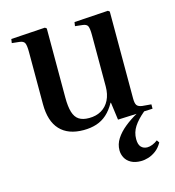

<svg xmlns="http://www.w3.org/2000/svg" viewBox="-111 -612 854 939"><g transform="rotate(-15 316.0 -143.0)"><path d="M488 233Q458 233 438 222Q418 211 408.5 193Q399 175 399 155Q399 124 416.5 97Q434 70 463 46.5Q492 23 526 4L431 8L419 -81H417Q398 -47 374.5 -26Q351 -5 321.5 4.5Q292 14 256 14Q178 14 137 -30Q96 -74 96 -160V-424Q96 -458 90 -470Q84 -482 63 -484L26 -488L29 -508L202 -519L210 -513V-163Q210 -117 218.5 -89Q227 -61 246 -48.5Q265 -36 297 -36Q333 -36 359.5 -51.5Q386 -67 400.5 -96Q415 -125 415 -165V-424Q415 -457 409.5 -469.5Q404 -482 382 -484L346 -488L349 -508L521 -519L529 -513V-73Q529 -49 535.5 -39Q542 -29 562 -26L608 -22V0L565 2Q529 32 510.5 60.5Q492 89 492 123Q492 151 504 163.5Q516 176 535 176Q547 176 561 170.5Q575 165 588 155L597 168Q583 193 564 207Q545 221 525.5 227Q506 233 488 233Z"/></g></svg>

Font: Literata 60pt Medium
Style: Regular
Weight: 500
Designer: Latin by Veronika Burian and Jose Scaglione. Greek by Irene Vlachou. Cyrillic by Vera Evstafieva.
Foundry: TypeTogether
Version: Version 3.103;gftools[0.9.29]